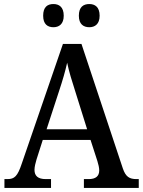

<svg xmlns="http://www.w3.org/2000/svg" viewBox="-20 -932 708 952"><path d="M423 -797C450 -797 474 -812 474 -854C474 -898 450 -912 423 -912C394 -912 371 -898 371 -854C371 -812 394 -797 423 -797ZM245 -797C272 -797 296 -812 296 -854C296 -898 272 -912 245 -912C216 -912 194 -898 194 -854C194 -812 216 -797 245 -797ZM2 0H233V-44H207C168 -44 151 -60 151 -90C151 -104 156 -125 161 -141L192 -238H429L463 -133C468 -117 472 -100 472 -87C472 -58 454 -44 420 -44H396V0H668V-44H657C621 -44 603 -56 589 -97L384 -714H292L88 -121C67 -58 52 -44 17 -44H2ZM211 -291 273 -481C291 -535 303 -577 313 -621C322 -577 337 -529 355 -473L412 -291Z"/></svg>

Font: Noto Serif Hebrew SemiCondensed Medium
Style: Regular
Weight: 500
Width: 4
Designer: Monotype Design Team
Foundry: Monotype Imaging Inc.
Version: Version 2.004